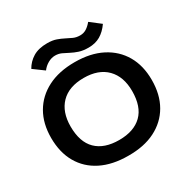

<svg xmlns="http://www.w3.org/2000/svg" viewBox="-182 -969 1114 1140"><g transform="rotate(-30 375.0 -399.0)"><path d="M376 11Q268 11 191 -27.5Q114 -66 72.5 -138Q31 -210 31 -310Q31 -408 72.5 -479.5Q114 -551 191 -590.5Q268 -630 376 -630Q484 -630 561 -590.5Q638 -551 679.5 -479.5Q721 -408 721 -310Q721 -210 679.5 -138Q638 -66 561 -27Q484 12 376 11ZM376 -97Q477 -97 532 -150.5Q587 -204 587 -311Q587 -410 532 -466Q477 -522 376 -522Q274 -522 219.5 -466Q165 -410 165 -311Q165 -204 219.5 -150.5Q274 -97 376 -97ZM566 -797 636 -743Q608 -703 573.5 -683Q539 -663 493 -663Q455 -663 428 -672Q401 -681 379.5 -692.5Q358 -704 338.5 -713Q319 -722 295 -722Q270 -722 245.5 -708Q221 -694 205 -672L134 -724Q156 -763 194 -786Q232 -809 291 -809Q327 -809 352.5 -800Q378 -791 399 -780Q420 -769 440 -760Q460 -751 486 -751Q510 -751 529.5 -763.5Q549 -776 566 -797Z"/></g></svg>

Font: Inconsolata ExtraExpanded ExtraBold
Style: Regular
Weight: 800
Width: 8
Monospace: yes
Designer: Raph Levien, Cyreal, Brenton Simpson
Foundry: Raph Levien, Cyreal, Google
Version: Version 3.001; ttfautohint (v1.8.2.53-6de2)